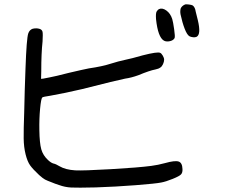

<svg xmlns="http://www.w3.org/2000/svg" viewBox="-20 -734 1040 879"><path d="M828.1 -713.9Q832 -714.8 844.7 -713.4Q857.4 -711.9 862.3 -709Q873 -701.2 876 -680.7Q878.9 -668 885.7 -641.6Q901.4 -576.2 879.9 -565.4Q874 -562.5 863.8 -563.5Q853.5 -564.5 846.7 -568.4Q835.9 -575.2 825.2 -603Q814.5 -630.9 806.6 -668Q803.7 -683.6 807.6 -696.3Q813.5 -708 828.1 -713.9ZM708 -692.4Q723.6 -699.2 742.2 -685.5Q760.7 -671.9 768.6 -646.5Q772.5 -633.8 777.3 -600.1Q782.2 -566.4 779.3 -559.6Q773.4 -548.8 757.3 -545.4Q741.2 -542 730.5 -547.9Q703.1 -563.5 694.3 -646.5Q692.4 -673.8 697.3 -681.6Q703.1 -690.4 708 -692.4ZM129.9 -602.5Q147.5 -606.4 162.1 -601.6Q172.9 -597.7 174.8 -587.9Q176.8 -578.1 174.8 -543.9Q168.9 -489.3 168.9 -408.2L168 -373L177.7 -374Q178.7 -374 208 -379.9Q230.5 -383.8 294.9 -400.4Q361.3 -416 386.7 -420.9Q448.2 -429.7 490.2 -443.4Q520.5 -453.1 552.7 -460Q582 -465.8 632.8 -480.5Q701.2 -498 712.9 -492.2Q718.8 -490.2 725.1 -479.5Q731.4 -468.8 731.4 -460.9Q731.4 -451.2 726.1 -439.9Q720.7 -428.7 713.9 -424.8Q706.1 -418.9 691.4 -416Q665 -411.1 613.3 -389.6Q581.1 -377.9 552.7 -374Q517.6 -367.2 356.4 -326.2Q277.3 -307.6 210.9 -295.9Q177.7 -291 173.8 -288.1Q168 -283.2 163.6 -236.8Q159.2 -190.4 160.2 -137.7Q161.1 -79.1 168.9 -50.8Q176.8 -22.5 200.2 -1Q213.9 11.7 224.6 14.6Q235.4 16.6 252.9 27.3Q279.3 43 324.2 45.9Q359.4 47.9 486.8 40.5Q614.3 33.2 672.9 25.4Q703.1 21.5 735.4 12.7Q780.3 0 797.4 5.4Q814.5 10.7 815.4 40Q816.4 56.6 808.6 64.5Q801.8 72.3 770.5 85Q739.3 97.7 717.8 101.6Q695.3 106.4 601.6 113.8Q507.8 121.1 418 124Q334 126 305.7 124.5Q277.3 123 251 113.3Q229.5 106.4 218.8 101.6Q195.3 92.8 186 87.9Q176.8 83 159.2 67.4Q130.9 41 118.2 23.4Q105.5 5.9 97.2 -27.3Q88.9 -60.5 88.4 -100.1Q87.9 -139.6 90.8 -220.7Q92.8 -320.3 96.7 -419.9Q101.6 -558.6 109.4 -581.1Q115.2 -597.7 129.9 -602.5Z"/></svg>

Font: JasonHandwriting4
Style: Regular
Weight: 400
Version: Version 1.01.21